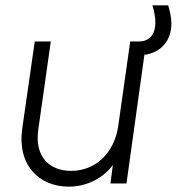

<svg xmlns="http://www.w3.org/2000/svg" viewBox="-20 -686 661 718"><path d="M237 12C304 12 365 -19 402 -69L393 0H453L520 -481C581 -489 621 -533 621 -598C621 -619 616 -642 609 -666H550C557 -642 561 -621 561 -602C561 -552 534 -531 500 -531H467L422 -214C408 -117 340 -47 246 -47C164 -47 109 -101 123 -200L170 -531H110L63 -204C44 -69 126 12 237 12Z"/></svg>

Font: Mluvka Light
Style: Italic
Weight: 300
Italic angle: -8°
Designer: Modified by Jiří Krblich, Original typeface by Gumpita Rahayu
Foundry: Gumpita Rahayu & Jiří Krblich
Version: Version 2.000;Glyphs 3.1.1 (3134)